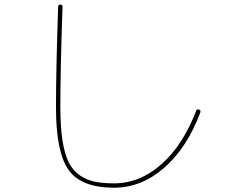

<svg xmlns="http://www.w3.org/2000/svg" viewBox="-20 -790 1040 859"><path d="M490.2 49.8Q343.8 49.8 287.1 -29.3Q230.5 -108.4 230.5 -309.6Q230.5 -481.4 240.2 -759.8Q240.2 -769.5 250 -769.5Q259.8 -769.5 259.8 -759.8Q250 -481.4 250 -309.6Q250 -223.6 259.3 -163.1Q268.6 -102.5 286.6 -65.4Q304.7 -28.3 335.4 -6.8Q366.2 14.6 402.3 22.5Q438.5 30.3 490.2 30.3Q605.5 30.3 702.1 -55.2Q798.8 -140.6 857.4 -293.9Q861.3 -303.7 870.1 -299.8Q879.9 -295.9 876 -286.1Q816.4 -127.9 714.4 -39.1Q612.3 49.8 490.2 49.8Z"/></svg>

Font: Rounded Mgen+ 1m thin
Style: Regular
Weight: 100
Designer: [Source Han Sans]
Ryoko NISHIZUKA  (kana & ideographs); Paul D. Hunt (Latin, Greek & Cyrillic); Wenlong ZHANG  (bopomofo
Version: Version 1.059.20150602